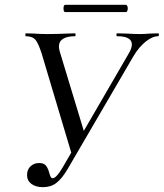

<svg xmlns="http://www.w3.org/2000/svg" viewBox="-20 -763 678 795"><path d="M127 -598Q114 -613 87 -613Q85 -613 85 -619Q85 -625 87 -625L120 -624Q148 -622 174 -622Q217 -622 257 -624Q270 -625 290 -625Q293 -625 293 -619Q293 -613 290 -613Q259 -613 241.5 -602.5Q224 -592 224 -570Q224 -562 227 -551L327 -221L511 -538Q526 -562 526 -579Q526 -613 465 -613Q462 -613 462 -619Q462 -625 465 -625L504 -624Q536 -622 560 -622Q578 -622 600 -624L635 -625Q638 -625 638 -619Q638 -613 635 -613Q611 -613 583 -590.5Q555 -568 533 -531L260 -63Q237 -24 214 -6Q191 12 158 12Q128 12 110 -1.5Q92 -15 92 -38Q92 -61 106.5 -74.5Q121 -88 142 -88Q162 -88 170.5 -77Q179 -66 184 -47Q187 -36 190 -30.5Q193 -25 198 -25Q213 -25 239 -69L275 -131L152 -543Q139 -583 127 -598ZM243 -728Q243 -743 250 -743H501Q505 -743 507 -738.5Q509 -734 509 -728Q509 -722 507 -717.5Q505 -713 501 -713H250Q243 -713 243 -728Z"/></svg>

Font: CormorantInfant-MediumItalic
Style: Italic
Weight: 500
Italic angle: -10°
Designer: Christian Thalmann (Catharsis Fonts)
Foundry: Catharsis Fonts
Version: Version 3.303